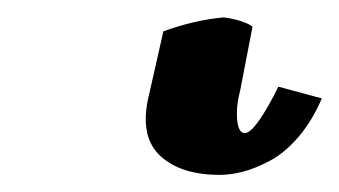

<svg xmlns="http://www.w3.org/2000/svg" viewBox="-20 39 392 222"><path d="M150.9 154.8 168.9 75.2Q205.6 62 238.8 59.1Q249.5 60.5 257.8 63.2Q266.1 65.9 269 67.9L272 69.8L257.8 143.1Q253.9 158.2 253.9 169.9Q253.9 192.9 263.2 192.9Q269.5 192.9 280.3 177.2Q291 161.6 301.8 139.2L352.1 152.8Q340.8 179.2 324.7 197.8Q308.6 216.3 291.7 225.1Q274.9 233.9 261 237.5Q247.1 241.2 233.9 241.2Q189.5 241.2 165.8 219.7Q142.1 198.2 150.9 154.8Z"/></svg>

Font: Linear Smooth
Style: Bold Italic
Weight: 700
Designer: Philipp H. Poll, Flanker
Foundry: Philipp H. Poll, reworked by Flanker
Version: Version 1.061 | FøM Fix